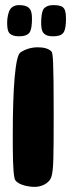

<svg xmlns="http://www.w3.org/2000/svg" viewBox="-20 -720 278 751"><path d="M54 -578C75 -578 86 -582 95 -592C104 -604 105 -632 105 -642C105 -657 105 -672 98 -683C94 -689 86 -700 54 -700C36 -700 24 -691 20 -684C12 -672 8 -649 8 -632C8 -616 9 -598 18 -589C26 -582 36 -578 54 -578ZM187 -578C208 -578 220 -582 228 -592C237 -604 238 -632 238 -642C238 -657 238 -675 231 -686C227 -692 220 -700 187 -700C169 -700 160 -694 153 -688C143 -678 141 -649 141 -632C141 -616 142 -598 152 -589C159 -582 169 -578 187 -578ZM116 11C138 11 174 0 182 -32C189 -60 190 -95 190 -274C190 -486 187 -513 181 -519C169 -531 149 -535 127 -535C104 -535 78 -528 59 -514C40 -500 30 -377 30 -196C30 -121 30 -52 37 -22C42 0 85 11 116 11Z"/></svg>

Font: Manosque
Style: Regular
Weight: 400
Designer: Ariel Martín Pérez
Foundry: Ariel Martín Pérez
Version: Version 1.005;hotconv 1.0.109;makeotfexe 2.5.65596